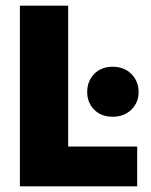

<svg xmlns="http://www.w3.org/2000/svg" viewBox="-20 -656 533 676"><path d="M50 0V-636H220V-140H463V0ZM377 -245Q336 -245 311.5 -270Q287 -295 287 -332Q287 -370 311.5 -395.5Q336 -421 377 -421Q417 -421 442.5 -395.5Q468 -370 468 -332Q468 -295 442.5 -270Q417 -245 377 -245Z"/></svg>

Font: Braah One
Style: Regular
Weight: 400
Designer: Ashish Kumar
Foundry: Ashish Kumar
Version: Version 1.001; ttfautohint (v1.8.4.7-5d5b);gftools[0.9.29]